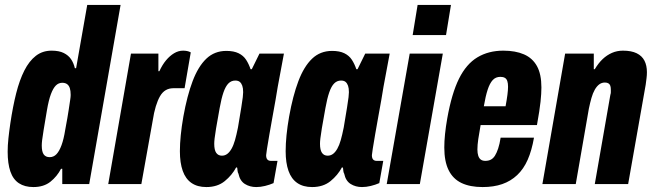

<svg xmlns="http://www.w3.org/2000/svg" viewBox="-20 -745 2644 777"><path d="M115 12Q80 12 56.5 -3.5Q33 -19 22 -51Q11 -83 11 -131Q11 -156 14 -184.5Q17 -213 22 -247Q32 -314 45.5 -367.5Q59 -421 78.5 -459.5Q98 -498 125 -519Q152 -540 189 -540Q219 -540 238 -530.5Q257 -521 267.5 -505.5Q278 -490 283 -469H288L333 -725H468L341 0H232V-62H227Q211 -31 184 -9.5Q157 12 115 12ZM181 -109Q197 -109 208.5 -121Q220 -133 229 -157.5Q238 -182 244 -220Q254 -273 258 -300.5Q262 -328 264 -340.5Q266 -353 266 -361Q266 -378 262.5 -388.5Q259 -399 251.5 -404.5Q244 -410 232 -410Q217 -410 206 -399Q195 -388 186 -364Q177 -340 170 -299Q161 -246 156.5 -218.5Q152 -191 150.5 -178Q149 -165 149 -156Q149 -131 157 -120Q165 -109 181 -109Z M418 0 510 -528H621V-457H625Q637 -483 652 -501Q667 -519 684.5 -529.5Q702 -540 721 -540Q729 -540 737 -538.5Q745 -537 752 -533L727 -388H682Q664 -388 650.5 -380Q637 -372 627.5 -355.5Q618 -339 610.5 -314.5Q603 -290 598 -257L552 0Z M815 12Q779 12 755 -4.5Q731 -21 719.5 -53.5Q708 -86 708 -133Q708 -163 711.5 -198Q715 -233 722 -273Q737 -357 759.5 -416.5Q782 -476 815 -507.5Q848 -539 896 -539Q926 -539 945.5 -529.5Q965 -520 976 -503Q987 -486 994 -465H999L1030 -528H1129L1104 -394Q1101 -373 1095 -340Q1089 -307 1082.5 -270.5Q1076 -234 1070 -200Q1064 -166 1060.5 -143Q1057 -120 1057 -117Q1057 -105 1062 -99.5Q1067 -94 1076 -94H1103L1087 -4Q1071 3 1052.5 7.5Q1034 12 1017 12Q991 12 971 -0.5Q951 -13 945 -42Q942 -47 941.5 -53Q941 -59 940 -66L936 -68Q919 -36 889.5 -12Q860 12 815 12ZM878 -115Q890 -115 899.5 -122Q909 -129 917 -143Q925 -157 931 -178Q937 -199 943 -229Q952 -283 956.5 -310.5Q961 -338 962.5 -351.5Q964 -365 964 -372Q964 -388 960.5 -398Q957 -408 950.5 -413.5Q944 -419 932 -419Q916 -419 904.5 -407.5Q893 -396 884.5 -371.5Q876 -347 869 -308Q859 -254 854.5 -226Q850 -198 848.5 -185Q847 -172 847 -163Q847 -138 855 -126.5Q863 -115 878 -115Z M1243 12Q1207 12 1183 -4.5Q1159 -21 1147.5 -53.5Q1136 -86 1136 -133Q1136 -163 1139.5 -198Q1143 -233 1150 -273Q1165 -357 1187.5 -416.5Q1210 -476 1243 -507.5Q1276 -539 1324 -539Q1354 -539 1373.5 -529.5Q1393 -520 1404 -503Q1415 -486 1422 -465H1427L1458 -528H1557L1532 -394Q1529 -373 1523 -340Q1517 -307 1510.5 -270.5Q1504 -234 1498 -200Q1492 -166 1488.5 -143Q1485 -120 1485 -117Q1485 -105 1490 -99.5Q1495 -94 1504 -94H1531L1515 -4Q1499 3 1480.5 7.5Q1462 12 1445 12Q1419 12 1399 -0.5Q1379 -13 1373 -42Q1370 -47 1369.5 -53Q1369 -59 1368 -66L1364 -68Q1347 -36 1317.5 -12Q1288 12 1243 12ZM1306 -115Q1318 -115 1327.5 -122Q1337 -129 1345 -143Q1353 -157 1359 -178Q1365 -199 1371 -229Q1380 -283 1384.5 -310.5Q1389 -338 1390.5 -351.5Q1392 -365 1392 -372Q1392 -388 1388.5 -398Q1385 -408 1378.5 -413.5Q1372 -419 1360 -419Q1344 -419 1332.5 -407.5Q1321 -396 1312.5 -371.5Q1304 -347 1297 -308Q1287 -254 1282.5 -226Q1278 -198 1276.5 -185Q1275 -172 1275 -163Q1275 -138 1283 -126.5Q1291 -115 1306 -115Z M1650 -603 1670 -725H1805L1785 -603ZM1545 0 1638 -528H1772L1679 0Z M1933 12Q1882 12 1847.5 -4.5Q1813 -21 1795.5 -56.5Q1778 -92 1778 -148Q1778 -173 1781 -202.5Q1784 -232 1790 -266Q1808 -367 1837.5 -426.5Q1867 -486 1912 -513Q1957 -540 2017 -540Q2066 -540 2100.5 -525Q2135 -510 2153 -477.5Q2171 -445 2171 -391Q2171 -367 2167.5 -333.5Q2164 -300 2153 -239H1925Q1919 -206 1915.5 -182Q1912 -158 1912 -140Q1912 -125 1915.5 -114.5Q1919 -104 1926 -99Q1933 -94 1944 -94Q1957 -94 1966.5 -99Q1976 -104 1983 -115Q1990 -126 1996 -144Q2002 -162 2006 -188H2141Q2132 -136 2115.5 -98.5Q2099 -61 2073 -36.5Q2047 -12 2012.5 0Q1978 12 1933 12ZM1938 -315H2026Q2031 -342 2033.5 -361.5Q2036 -381 2036 -394Q2036 -408 2033 -417Q2030 -426 2023 -430Q2016 -434 2005 -434Q1986 -434 1974 -421Q1962 -408 1953.5 -382Q1945 -356 1938 -315Z M2175 0 2267 -528H2383V-465H2387Q2402 -490 2419 -506Q2436 -522 2456.5 -531Q2477 -540 2501 -540Q2535 -540 2556.5 -529.5Q2578 -519 2588 -499.5Q2598 -480 2598 -453Q2598 -441 2596.5 -429Q2595 -417 2593 -402L2522 0H2387L2450 -361Q2452 -367 2452 -371.5Q2452 -376 2452 -381Q2452 -391 2450 -397.5Q2448 -404 2442.5 -407.5Q2437 -411 2428 -411Q2415 -411 2405 -403.5Q2395 -396 2387 -382Q2379 -368 2373.5 -348.5Q2368 -329 2363 -305L2310 0Z"/></svg>

Font: Archivo ExtraCondensed ExtraBold
Style: Italic
Weight: 800
Width: 2
Italic angle: -10°
Designer: Hector Gatti
Foundry: Omnibus-Type
Version: Version 2.001